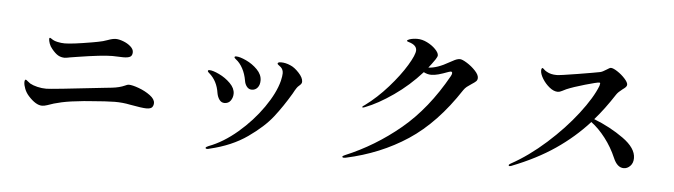

<svg xmlns="http://www.w3.org/2000/svg" viewBox="-48 -937 4096 1166"><g transform="rotate(5 2000.0 -353.5)"><path d="M331 -441Q308 -441 290 -451.5Q272 -462 251 -488Q239 -502 233 -519Q227 -536 227 -547Q227 -554 232 -554Q234 -554 243 -548Q256 -538 279 -533Q302 -528 323 -528Q368 -528 490 -549Q526 -555 554 -562Q559 -563 582 -571Q611 -582 631 -582Q650 -582 676.5 -572Q703 -562 721.5 -545.5Q740 -529 740 -511Q740 -490 727 -482.5Q714 -475 685 -475Q664 -475 653 -476L618 -477Q557 -477 406 -453L362 -446Q356 -445 347 -443Q338 -441 331 -441ZM219 -139Q181 -139 135 -190Q118 -209 109 -232Q100 -255 100 -272Q100 -280 102 -284Q104 -288 107 -288Q110 -288 118.5 -280.5Q127 -273 136 -267Q154 -257 181 -250.5Q208 -244 236 -244Q267 -244 585 -280L632 -285Q678 -290 711 -305Q725 -312 733 -312Q755 -312 794.5 -297.5Q834 -283 864.5 -260.5Q895 -238 895 -214Q895 -199 886.5 -188.5Q878 -178 851 -178Q826 -178 750 -192Q707 -201 657 -201Q615 -201 493 -191L469 -189Q386 -181 336 -170Q286 -159 250 -145Q232 -139 219 -139Z M1434 -398Q1427 -439 1409.5 -471.5Q1392 -504 1368 -522Q1366 -524 1362 -527.5Q1358 -531 1358 -534Q1358 -540 1368 -540Q1390 -540 1429 -522Q1468 -504 1498 -473.5Q1528 -443 1528 -407Q1528 -380 1514.5 -363.5Q1501 -347 1479 -347Q1461 -347 1449 -362Q1437 -377 1434 -398ZM1231 29Q1231 24 1248 17Q1336 -16 1422 -89.5Q1508 -163 1570 -252Q1632 -341 1651 -416Q1658 -446 1658 -462Q1658 -485 1643 -499Q1637 -504 1629.5 -509.5Q1622 -515 1622 -518Q1622 -528 1642 -528Q1671 -528 1700 -515Q1725 -505 1752.5 -475.5Q1780 -446 1780 -422Q1780 -415 1776.5 -409.5Q1773 -404 1766 -398Q1755 -389 1750 -381Q1741 -368 1729 -345Q1681 -264 1629.5 -198Q1578 -132 1483.5 -65.5Q1389 1 1256 32Q1249 35 1240 35Q1231 35 1231 29ZM1274 -308Q1263 -382 1214 -424Q1204 -432 1204 -436Q1204 -443 1213 -443Q1234 -443 1273 -424.5Q1312 -406 1342 -376Q1372 -346 1372 -313Q1372 -290 1359 -271Q1346 -252 1321 -252Q1302 -252 1290 -268.5Q1278 -285 1274 -308Z M2841 -538Q2841 -525 2833 -517Q2825 -509 2806 -497Q2789 -486 2778.5 -477.5Q2768 -469 2759 -456Q2623 -248 2457.5 -139Q2292 -30 2083 15L2072 16Q2063 16 2063 10Q2063 6 2077 0Q2257 -75 2409.5 -202Q2562 -329 2677 -535Q2683 -546 2683 -553Q2683 -562 2674 -562Q2671 -562 2662 -559Q2625 -545 2601 -538.5Q2577 -532 2557 -532Q2534 -532 2511 -544Q2435 -459 2343 -395Q2251 -331 2175 -302Q2166 -298 2161 -298Q2157 -298 2157 -300Q2157 -303 2161 -306.5Q2165 -310 2172 -314Q2244 -367 2309 -440.5Q2374 -514 2413.5 -579.5Q2453 -645 2453 -672Q2453 -704 2405 -718Q2393 -721 2393 -725Q2393 -730 2407 -735Q2428 -742 2455 -742Q2484 -742 2514.5 -727Q2545 -712 2566 -690.5Q2587 -669 2587 -653Q2587 -645 2576 -628Q2554 -596 2536 -574Q2590 -576 2662 -618Q2667 -620 2680 -627.5Q2693 -635 2703.5 -638.5Q2714 -642 2723 -642Q2737 -642 2766 -624Q2795 -606 2818 -581.5Q2841 -557 2841 -538Z M3828 -135Q3828 -105 3810.5 -87Q3793 -69 3771 -69Q3731 -69 3707 -126Q3680 -189 3638.5 -243Q3597 -297 3551 -331Q3463 -234 3351.5 -158Q3240 -82 3089 -23Q3084 -21 3080 -21Q3074 -21 3074 -26Q3074 -31 3085 -37Q3191 -95 3295.5 -188.5Q3400 -282 3476.5 -381.5Q3553 -481 3581 -554Q3584 -565 3584 -569Q3584 -574 3578 -574Q3565 -574 3493.5 -553.5Q3422 -533 3382 -516Q3373 -512 3358 -504Q3343 -496 3332 -496Q3307 -496 3281 -517Q3255 -538 3237.5 -566.5Q3220 -595 3220 -616Q3220 -623 3222 -627.5Q3224 -632 3227 -632Q3230 -632 3238 -624Q3246 -616 3256 -611Q3280 -597 3316 -597Q3336 -597 3442.5 -614.5Q3549 -632 3578 -638Q3592 -641 3615 -656Q3634 -669 3641 -669Q3655 -669 3681 -652Q3707 -635 3727.5 -612.5Q3748 -590 3748 -576Q3748 -568 3741.5 -561Q3735 -554 3722 -545Q3697 -526 3687 -511Q3626 -417 3567 -350Q3667 -311 3747.5 -253.5Q3828 -196 3828 -135Z"/></g></svg>

Font: Shippori Mincho
Style: Bold
Weight: 700
Designer: FONTDASU
Foundry: FONTDASU / Google Inc. / but / Adobe
Version: Version 3.110; ttfautohint (v1.8.3)